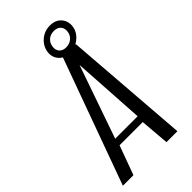

<svg xmlns="http://www.w3.org/2000/svg" viewBox="-252 -791 851 851"><g transform="rotate(-45 173.5 -365.5)"><path d="M-23.5 0 191.1 -591H273L318.3 0H249.7L238.3 -137.3H93L42.7 0ZM99.8 -171.5H240.5L219.2 -514.4ZM228.2 -581.3Q193.9 -581.3 174.8 -603.3Q155.7 -625.2 160 -655.5Q164.3 -687.1 189.7 -709.1Q215 -731 249.3 -731Q285.2 -731 303.9 -708.9Q322.5 -686.8 318.2 -655.5Q314 -625.2 287.2 -603.3Q260.5 -581.3 228.2 -581.3ZM232.6 -611.2Q254.2 -611.2 269 -623.8Q283.7 -636.4 286.2 -655.5Q288.9 -676.7 277.7 -689.1Q266.5 -701.5 244.9 -701.5Q223.4 -701.5 209.1 -689.1Q194.8 -676.7 192.1 -655.5Q189.7 -636.4 200.4 -623.8Q211.1 -611.2 232.6 -611.2Z"/></g></svg>

Font: Alumni Sans SC Thin
Style: Italic
Weight: 100
Italic angle: -8°
Designer: Robert E. Leuschke
Foundry: Robert E. Leuschke
Version: Version 1.016